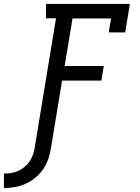

<svg xmlns="http://www.w3.org/2000/svg" viewBox="-90 -755 710 977"><path d="M-70 202V128Q-52 128 -34 125.5Q-16 123 1 115.5Q18 108 33 96Q48 84 59 68.5Q70 53 76.5 35.5Q83 18 86 0L195 -662H144V-735H571L547 -590H463L475 -661H279L239 -419H438L426 -345H226L169 0Q165 28 155.5 55Q146 82 129.5 106Q113 130 89.5 149.5Q66 169 39.5 180.5Q13 192 -14.5 197Q-42 202 -70 202Z"/></svg>

Font: Iosevka Etoile Oblique
Style: Regular
Weight: 400
Italic angle: -9°
Designer: Belleve Invis
Foundry: Belleve Invis
Version: Version 15.5.2; ttfautohint (v1.8.4)